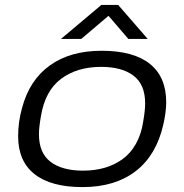

<svg xmlns="http://www.w3.org/2000/svg" viewBox="-20 -743 744 775"><path d="M226.1 -585.9 389.2 -723.1H457L576.2 -585.9H498L418 -679.2L308.1 -585.9ZM313 12.2Q186 12.2 119.6 -40Q53.2 -92.3 53.2 -192.9Q53.2 -251.5 68.8 -306.2Q98.1 -418.9 180.7 -478.5Q263.2 -538.1 390.1 -538.1Q518.6 -538.1 584.7 -485.4Q650.9 -432.6 650.9 -330.1Q650.9 -291.5 639.2 -240.2Q611.3 -116.7 527.8 -52.2Q444.3 12.2 313 12.2ZM314.9 -54.2Q361.8 -54.2 401.4 -65.4Q440.9 -76.7 473.6 -99.9Q506.3 -123 528.3 -161.9Q550.3 -200.7 558.1 -252.9Q565.9 -297.4 565.9 -325.2Q565.9 -401.9 519 -437.5Q472.2 -473.1 388.2 -473.1Q291 -473.1 226.3 -424.6Q161.6 -376 145 -272.9Q137.2 -228.5 137.2 -201.2Q137.2 -125.5 184.1 -89.8Q231 -54.2 314.9 -54.2Z"/></svg>

Font: Archivo Expanded Light
Style: Italic
Weight: 300
Width: 7
Italic angle: -10°
Designer: Hector Gatti
Foundry: Omnibus-Type
Version: Version 2.001